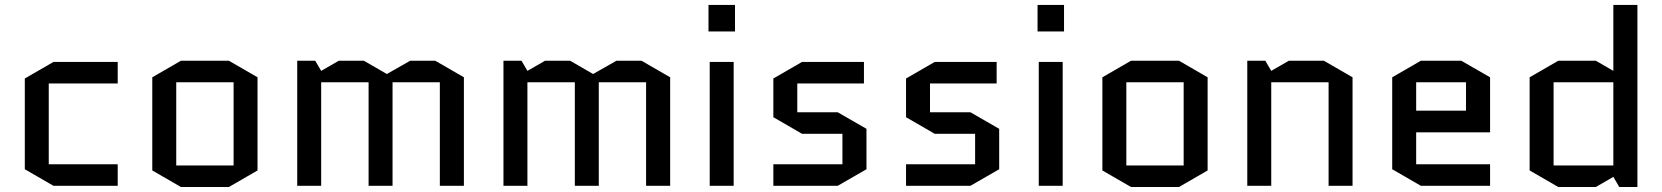

<svg xmlns="http://www.w3.org/2000/svg" viewBox="-20 -750 6709 775"><path d="M176.8 -413.1V-86.9H455.1V0H195.8L80.1 -66.9V-433.1L195.8 -500H455.1V-413.1Z M1019.5 -62 903.8 4.9H710.4L594.7 -62V-438L710.4 -504.9H903.8L1019.5 -438ZM691.4 -418V-82H922.9V-418Z M1852.5 -438V0H1755.4V-418H1564.5V0H1467.8V-418H1276.4V0H1179.7V-504.9H1252.4L1276.4 -463.9L1347.7 -504.9H1448.7L1541.5 -451.2L1635.7 -504.9H1736.8Z M2685.1 -438V0H2587.9V-418H2397V0H2300.3V-418H2108.9V0H2012.2V-504.9H2085L2108.9 -463.9L2180.2 -504.9H2281.2L2374 -451.2L2468.3 -504.9H2569.3Z M2941.4 -500V0H2844.7V-500ZM2839.8 -623V-730H2946.8V-623Z M3477.5 -230V-66.9L3361.3 0H3101.6V-86.9H3380.4V-210H3217.3L3101.6 -276.9V-433.1L3217.3 -500H3467.3V-413.1H3198.2V-296.9H3361.3Z M4013.2 -230V-66.9L3897 0H3637.2V-86.9H3916V-210H3752.9L3637.2 -276.9V-433.1L3752.9 -500H4002.9V-413.1H3733.9V-296.9H3897Z M4269.5 -500V0H4172.9V-500ZM4168 -623V-730H4274.9V-623Z M4854.5 -62 4738.8 4.9H4545.4L4429.7 -62V-438L4545.4 -504.9H4738.8L4854.5 -438ZM4526.4 -418V-82H4757.8V-418Z M5439.5 -438V0H5342.8V-418H5111.3V0H5014.6V-504.9H5087.4L5111.3 -463.9L5182.6 -504.9H5323.7Z M5994.6 -86.9V0H5715.3L5599.6 -66.9V-438L5715.3 -504.9H5878.4L5994.6 -438V-215.8H5696.3V-86.9ZM5696.3 -418V-303.2H5897.5V-418Z M6270 -504.9H6421.4L6492.2 -463.9V-730H6589.4V4.9H6516.1L6492.2 -36.1L6421.4 4.9H6270L6154.3 -62V-438ZM6492.2 -82V-418H6251V-82Z"/></svg>

Font: Quantico
Style: Regular
Weight: 400
Designer: Matt Desmond
Foundry: MADtype
Version: Version 2.002